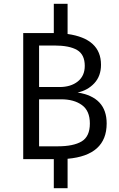

<svg xmlns="http://www.w3.org/2000/svg" viewBox="-20 -843 632 1017"><path d="M545 -189Q545 -20 338 -2V154H265V0H103V-668H258H265V-823H338V-663Q515 -638 515 -500Q515 -440 479.5 -402Q444 -364 391 -353Q545 -329 545 -189ZM267 -602H187V-382H295Q355 -382 392 -411.5Q429 -441 429 -494Q429 -554 388.5 -578Q348 -602 267 -602ZM286 -68Q369 -68 412.5 -94Q456 -120 456 -189Q456 -256 414 -286.5Q372 -317 304 -317H187V-68Z"/></svg>

Font: FiraGO Book
Style: Regular
Weight: 350
Designer: bBox Type
Foundry: bBox Type GmbH
Version: Version 1.001;PS 001.001;hotconv 1.0.88;makeotf.lib2.5.64775